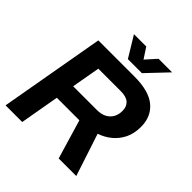

<svg xmlns="http://www.w3.org/2000/svg" viewBox="-229 -1024 1181 1181"><g transform="rotate(45 361.0 -434.0)"><path d="M9 0 130 -686H444Q571 -686 631.5 -635Q692 -584 692 -496Q692 -436 670 -392.5Q648 -349 612 -320Q576 -291 533 -277L624 0H471L395 -256H199L154 0ZM220 -377H426Q464 -377 489.5 -390.5Q515 -404 528.5 -428Q542 -452 542 -485Q542 -522 519 -542.5Q496 -563 449 -563H253ZM340 -733 258 -868H365L410 -799L472 -868H590L462 -733Z"/></g></svg>

Font: Archivo VF Beta
Style: Italic
Weight: 400
Italic angle: -10°
Designer: Hector Gatti
Foundry: Omnibus-Type
Version: Version 1.002